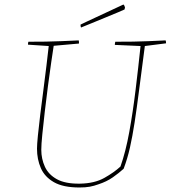

<svg xmlns="http://www.w3.org/2000/svg" viewBox="-20 -825 756 851"><path d="M332 6Q260 6 219 -17.5Q178 -41 161 -80Q144 -119 144 -166Q144 -184 148 -224.5Q152 -265 158.5 -318Q165 -371 172.5 -427.5Q180 -484 186 -535Q192 -586 196 -621L104 -627Q104 -636 106 -640Q148 -640 181.5 -640.5Q215 -641 250 -642.5Q285 -644 329 -646Q330 -643 330 -639Q330 -635 330 -632L218 -622Q214 -596 207 -548.5Q200 -501 192.5 -443.5Q185 -386 178.5 -330Q172 -274 167.5 -229Q163 -184 163 -161Q163 -121 179 -86Q195 -51 232.5 -30.5Q270 -10 334 -11Q399 -12 442.5 -36.5Q486 -61 514 -87Q537 -152 553 -240Q569 -328 581 -427Q593 -526 603 -621L489 -626Q489 -629 489.5 -633Q490 -637 491 -640Q535 -640 569.5 -640.5Q604 -641 638 -642.5Q672 -644 714 -646Q716 -642 716 -633L622 -621Q607 -508 596.5 -425.5Q586 -343 576.5 -281.5Q567 -220 556 -171Q545 -122 528 -77Q507 -58 480 -39Q453 -20 416 -8Q397 -1 378 2.5Q359 6 332 6ZM339 -703Q337 -709 337 -713V-716L364 -729L512 -798L527 -805Q532 -801 534 -792L532 -783Q528 -781 504.5 -771Q481 -761 449 -748Q417 -735 387 -722.5Q357 -710 339 -703Z"/></svg>

Font: Labrada Thin
Style: Italic
Weight: 100
Italic angle: -7°
Designer: Mercedes Jáuregui
Foundry: Omnibus-Type Team
Version: Version 1.000; ttfautohint (v1.8.4.7-5d5b)